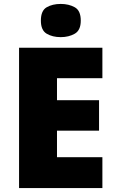

<svg xmlns="http://www.w3.org/2000/svg" viewBox="-20 -957 589 977"><path d="M501 0H77V-714H501V-559H270V-447H484V-292H270V-157H501ZM289 -937Q330 -937 360.5 -920Q391 -903 391 -852Q391 -803 360.5 -785.5Q330 -768 289 -768Q247 -768 217.5 -785.5Q188 -803 188 -852Q188 -903 217.5 -920Q247 -937 289 -937Z"/></svg>

Font: Noto Sans Armenian Black
Style: Regular
Weight: 900
Version: Version 2.007